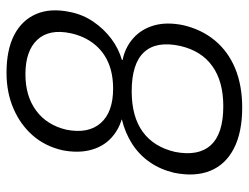

<svg xmlns="http://www.w3.org/2000/svg" viewBox="-107 -647 763 589"><g transform="rotate(-90 274.5 -352.5)"><path d="M239 9Q163 9 113.5 -16.5Q64 -42 45 -89Q26 -136 39 -200Q49 -242 71.5 -274.5Q94 -307 127.5 -328.5Q161 -350 202 -360V-361Q168 -371 143 -395.5Q118 -420 108.5 -457.5Q99 -495 108 -542Q120 -595 153 -633Q186 -671 235.5 -692.5Q285 -714 346 -714Q416 -714 461.5 -690.5Q507 -667 526 -623Q545 -579 532 -518Q524 -479 502 -447Q480 -415 450 -392.5Q420 -370 385 -360V-358Q424 -350 452 -325Q480 -300 491 -261.5Q502 -223 492 -173Q479 -116 445 -75Q411 -34 359 -12.5Q307 9 239 9ZM243 -49Q319 -49 366 -82.5Q413 -116 428 -181Q444 -254 409 -292Q374 -330 289 -330Q211 -330 164.5 -296Q118 -262 103 -197Q89 -125 124 -87Q159 -49 243 -49ZM297 -387Q343 -387 377.5 -402Q412 -417 435 -446.5Q458 -476 467 -517Q481 -583 447 -619.5Q413 -656 341 -656Q274 -656 229.5 -623Q185 -590 171 -530Q158 -463 191.5 -425Q225 -387 297 -387Z"/></g></svg>

Font: Nunito Sans 7pt SemiCondensed Light
Style: Italic
Weight: 300
Width: 4
Italic angle: -9°
Designer: Vernon Adams
Foundry: Vernon Adams
Version: Version 3.101;gftools[0.9.27]